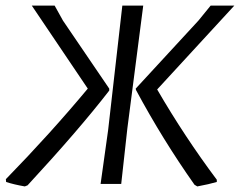

<svg xmlns="http://www.w3.org/2000/svg" viewBox="-20 -660 861 689"><path d="M2 -7 1 -17Q160 -180 295 -342L94 -640H176L206 -586L372 -342V-335Q263 -194 79 5L69 9Q29 2 2 -7ZM368 -193 419 -640H494L437 -199L415 0H341ZM678 3Q563 -160 468 -337L467 -342L692 -586L736 -640H821L544 -339Q642 -170 758 -15V-7Q731 1 688 9Z"/></svg>

Font: Alegreya Sans SC
Style: Italic
Weight: 400
Italic angle: -7°
Designer: Juan Pablo del Peral
Foundry: Huerta Tipografica
Version: Version 2.008; ttfautohint (v1.6)